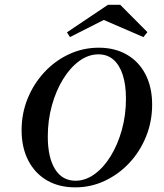

<svg xmlns="http://www.w3.org/2000/svg" viewBox="-20 -785 695 816"><path d="M300 11.3Q230.6 11.3 179.4 -18.5Q128.2 -48.4 100 -103.2Q71.8 -158.1 71.8 -231.5Q71.8 -303.2 97.6 -366.5Q123.4 -429.8 169 -478.6Q214.5 -527.4 273.8 -554.8Q333.1 -582.3 400 -582.3Q468.5 -582.3 519.8 -552.4Q571 -522.6 598.8 -468.1Q626.6 -413.7 626.6 -340.3Q626.6 -268.5 600.8 -204.8Q575 -141.1 529.8 -92.7Q484.7 -44.4 425.4 -16.5Q366.1 11.3 300 11.3ZM300.8 -16.9Q343.5 -16.9 382.3 -45.2Q421 -73.4 450.8 -122.2Q480.6 -171 498 -233.5Q515.3 -296 515.3 -365.3Q515.3 -425 501.6 -466.9Q487.9 -508.9 462.1 -531.5Q436.3 -554 398.4 -554Q355.6 -554 316.9 -525.8Q278.2 -497.6 248 -448.4Q217.7 -399.2 200.4 -336.3Q183.1 -273.4 183.1 -204.8Q183.1 -116.1 213.7 -66.5Q244.4 -16.9 300.8 -16.9ZM277.4 -627.4 264.5 -647.6 438.7 -764.5H491.1L606.5 -648.4L589.5 -627.4L400.8 -708.9L446 -712.9Z"/></svg>

Font: Playfair 5pt SemiExpanded Light SemiBold
Style: Italic
Weight: 600
Italic angle: -15.6°
Version: Version 2.001;gftools[0.9.30]